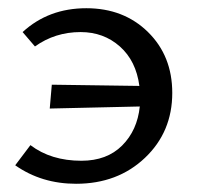

<svg xmlns="http://www.w3.org/2000/svg" viewBox="-20 -441 479 467"><path d="M190 -421Q281 -421 340 -363Q399 -305 399 -215Q399 -120 332.5 -57Q266 6 165 6Q81 6 17 -39L54 -88Q104 -50 178 -50Q240 -50 277 -87Q314 -124 320 -182L101 -177L106 -235L319 -232Q311 -293 271.5 -328Q232 -363 176 -363Q114 -363 65 -328L35 -363Q98 -421 190 -421Z"/></svg>

Font: EauTest Medium
Style: Regular
Weight: 500
Designer: Christian Thalmann (Catharsis Fonts)
Version: Version 0.001;PS 000.001;hotconv 1.0.88;makeotf.lib2.5.64775